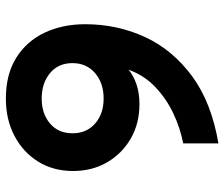

<svg xmlns="http://www.w3.org/2000/svg" viewBox="-75 -677 764 654"><g transform="rotate(90 307.0 -350.0)"><path d="M316 12Q233 12 176.5 -23.5Q120 -59 91.2 -120.2Q62.5 -181.5 62.5 -258Q62.5 -367.5 106.2 -462Q150 -556.5 239.8 -622.5Q329.5 -688.5 468.5 -712V-592Q416 -582 365.5 -558Q315 -534 275.5 -496Q236 -458 217.5 -406Q237 -422.5 267 -432.8Q297 -443 335 -443Q400.5 -443 451.8 -413.5Q503 -384 532.8 -333Q562.5 -282 562.5 -217Q562.5 -149.5 530.5 -98Q498.5 -46.5 442.8 -17.2Q387 12 316 12ZM315.5 -110Q367 -110 400.5 -138.2Q434 -166.5 434 -215Q434 -263 400.8 -292Q367.5 -321 315.5 -321Q263 -321 229 -291.8Q195 -262.5 195 -215Q195 -166.5 229.2 -138.2Q263.5 -110 315.5 -110Z"/></g></svg>

Font: Overpass
Style: Bold
Weight: 700
Designer: Delve Withrington, Dave Bailey, Thomas Jockin
Foundry: Delve Fonts LLC
Version: Version 4.000; ttfautohint (v1.8.3)